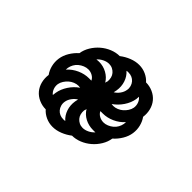

<svg xmlns="http://www.w3.org/2000/svg" viewBox="-92 -732 785 785"><g transform="rotate(45 300.0 -340.0)"><path d="M273 -178Q276 -178 278.5 -178Q281 -178 284 -179Q267 -194 259.5 -216.5Q252 -239 256 -264L259 -278Q247 -271 238 -258.5Q229 -246 227 -233Q225 -222 228 -211.5Q231 -201 237.5 -193.5Q244 -186 253 -182Q262 -178 273 -178ZM289 -405Q289 -408 290 -410.5Q291 -413 292 -416Q293 -427 290.5 -437Q288 -447 281.5 -454.5Q275 -462 266 -466.5Q257 -471 246 -471Q233 -471 219.5 -464.5Q206 -458 196 -447Q200 -447 203.5 -447.5Q207 -448 211 -448Q235 -448 256 -436.5Q277 -425 289 -405ZM341 -402Q353 -409 362 -421.5Q371 -434 373 -448Q375 -458 372 -468.5Q369 -479 362.5 -486.5Q356 -494 347 -498Q338 -502 327 -502Q324 -502 321.5 -502Q319 -502 316 -501Q333 -486 340.5 -463.5Q348 -441 344 -416ZM399 -285Q409 -285 420 -289.5Q431 -294 440 -301.5Q449 -309 454.5 -319Q460 -329 462 -340Q462 -343 462.5 -345.5Q463 -348 463 -351Q445 -331 420.5 -320Q396 -309 371 -309H357Q362 -298 373.5 -291.5Q385 -285 399 -285ZM137 -329Q155 -349 179.5 -360Q204 -371 229 -371H243Q238 -382 226.5 -388.5Q215 -395 202 -395Q191 -395 180 -390.5Q169 -386 160 -378.5Q151 -371 145.5 -361Q140 -351 138 -340Q138 -337 137.5 -334.5Q137 -332 137 -329ZM173 -218 175 -233Q179 -257 194 -280Q209 -303 231 -318Q228 -318 226 -318.5Q224 -319 221 -319Q210 -319 199 -314.5Q188 -310 179.5 -302.5Q171 -295 164.5 -285Q158 -275 156 -264Q154 -251 158.5 -238.5Q163 -226 173 -218ZM354 -209Q367 -209 380.5 -215.5Q394 -222 404 -233H390Q365 -233 344 -244Q323 -255 311 -275Q311 -272 310 -269.5Q309 -267 308 -264Q307 -253 309.5 -243Q312 -233 318.5 -225.5Q325 -218 334 -213.5Q343 -209 354 -209ZM379 -361Q390 -361 401 -365.5Q412 -370 420.5 -377.5Q429 -385 435.5 -395Q442 -405 444 -416Q446 -429 441.5 -441.5Q437 -454 427 -462Q427 -458 426.5 -454.5Q426 -451 426 -448Q422 -423 406.5 -400Q391 -377 369 -362Q372 -362 374 -361.5Q376 -361 379 -361ZM264 -125Q243 -125 224.5 -133.5Q206 -142 194 -156Q173 -156 154 -164.5Q135 -173 122.5 -188Q110 -203 105 -223Q100 -243 103 -264Q92 -279 87 -299Q82 -319 85 -340Q88 -361 100 -381Q112 -401 129 -416Q132 -437 144 -457Q156 -477 173.5 -492Q191 -507 212 -515.5Q233 -524 254 -524Q272 -538 293.5 -546.5Q315 -555 336 -555Q357 -555 375.5 -546.5Q394 -538 406 -524Q427 -524 446 -515.5Q465 -507 477.5 -492Q490 -477 495 -457Q500 -437 497 -416Q508 -401 513 -381Q518 -361 515 -340Q512 -319 500 -299Q488 -279 471 -264Q468 -243 456 -223Q444 -203 426.5 -188Q409 -173 388 -164.5Q367 -156 346 -156Q328 -142 306.5 -133.5Q285 -125 264 -125Z"/></g></svg>

Font: Iosevka Md Ex Obl
Style: Regular
Weight: 500
Width: 7
Italic angle: -9°
Monospace: yes
Designer: Belleve Invis
Foundry: Belleve Invis
Version: Version 32.5.0; ttfautohint (v1.8.4)